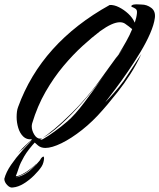

<svg xmlns="http://www.w3.org/2000/svg" viewBox="-32 -653 738 889"><path d="M178 32Q158 32 144.5 21Q131 10 114 -8Q91 -6 75.5 -21Q60 -36 52.5 -61Q45 -86 45 -111Q45 -124 46.5 -136Q48 -148 52 -158Q160 -455 476 -630Q496 -631 519 -619.5Q542 -608 562 -589.5Q582 -571 592 -548Q596 -560 598.5 -570.5Q601 -581 602 -591Q604 -607 595.5 -612.5Q587 -618 580 -620.5Q573 -623 578 -628Q582 -631 587.5 -632Q593 -633 599 -633Q606 -633 612.5 -632.5Q619 -632 623 -632Q648 -632 668.5 -616.5Q689 -601 685 -570Q681 -539 663 -497.5Q645 -456 618 -411.5Q591 -367 561 -323Q531 -279 503 -242Q475 -205 455 -179Q469 -193 494.5 -221.5Q520 -250 541 -279Q547 -288 560.5 -308.5Q574 -329 588.5 -351Q603 -373 613 -388.5Q623 -404 622 -402Q600 -354 571 -309Q542 -264 513.5 -228Q485 -192 465.5 -169Q446 -146 443 -143Q398 -91 348 -51.5Q298 -12 253 10Q208 32 178 32ZM155 -6H156Q158 -6 162 -7Q166 -8 172 -12Q190 -22 220.5 -44Q251 -66 280 -91Q315 -121 358 -178Q401 -235 455 -311Q407 -244 352.5 -182Q298 -120 248.5 -75.5Q199 -31 164 -14Q184 -26 220 -56Q256 -86 301 -130.5Q346 -175 391 -230Q409 -252 430.5 -282Q452 -312 474.5 -343Q497 -374 516 -400L505 -383L543 -436L516 -400Q536 -432 552.5 -461.5Q569 -491 580 -518Q573 -524 564 -531Q555 -538 546 -544Q536 -550 523 -550Q489 -550 432 -509Q395 -481 350.5 -440.5Q306 -400 261.5 -347Q217 -294 179 -228Q141 -162 117 -82Q115 -74 115 -68Q115 -49 126.5 -30Q138 -11 154 -11Q157 -11 163 -13Q155 -8 155 -6ZM455 -311Q458 -315 463.5 -323.5Q469 -332 472.5 -337.5Q476 -343 473 -338ZM28 215Q15 218 1.5 204Q-12 190 -12 175Q-4 144 19 110.5Q42 77 69 47Q96 17 115 -2Q105 5 92.5 17.5Q80 30 76 35Q69 40 63 45Q57 50 51 56Q48 59 46 62Q46 62 46.5 61.5Q47 61 51 56Q70 35 87 19Q104 3 112 -3Q114 -5 117 -7.5Q120 -10 125 -10L137 -2Q98 40 80 71Q62 102 55 124Q48 146 41 163Q52 163 67 155.5Q82 148 94 140Q98 137 113 125.5Q128 114 137 104Q138 105 128.5 114Q119 123 109 131.5Q99 140 96 142Q84 151 65 159Q46 167 41 169Q63 164 82 153.5Q101 143 116 128Q128 117 136.5 108Q145 99 153 89Q158 79 162.5 75.5Q167 72 169 72Q172 72 172 80Q172 87 169 98.5Q166 110 160 119Q148 137 126 159Q104 181 78 197Q52 213 28 215Z"/></svg>

Font: Smooch
Style: Regular
Weight: 400
Designer: Robert E. Leuschke
Foundry: Robert E. Leuschke
Version: Version 1.010; ttfautohint (v1.8.3)